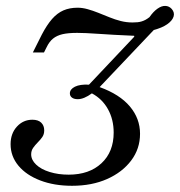

<svg xmlns="http://www.w3.org/2000/svg" viewBox="-20 -608 600 640"><path d="M220.2 11.3Q160.5 11.3 114.1 -6.5Q67.7 -24.2 41.5 -55.6Q15.3 -87.1 15.3 -127.4Q15.3 -162.9 36.3 -185.9Q57.3 -208.9 87.9 -208.9Q107.3 -208.9 117.3 -199.2Q127.4 -189.5 127.4 -173.4Q127.4 -160.5 121 -151.2Q114.5 -141.9 105.6 -133.1Q96.8 -124.2 90.3 -114.9Q83.9 -105.6 83.9 -93.5Q83.9 -75 100.4 -59.3Q116.9 -43.5 145.6 -34.7Q174.2 -25.8 208.9 -25.8Q277.4 -25.8 318.1 -63.7Q358.9 -101.6 358.9 -166.1Q358.9 -209.7 339.9 -244Q321 -278.2 286.3 -296.8Q259.7 -277.4 239.5 -277.4Q226.6 -277.4 219.8 -282.7Q212.9 -287.9 212.9 -296.8Q212.9 -310.5 229.8 -319Q246.8 -327.4 276.6 -325.8L427.4 -485.5V-488.7Q354 -491.9 308.5 -495.2Q262.9 -498.4 237.1 -498.4Q207.3 -498.4 188.3 -494Q169.4 -489.5 156.9 -479.4Q144.4 -469.4 135.5 -450.8L126.6 -433.1H89.5L119.4 -492.7Q136.3 -525 153.6 -544.8Q171 -564.5 191.5 -573.4Q212.1 -582.3 238.7 -582.3Q254.8 -582.3 272.2 -577.4Q289.5 -572.6 307.7 -565.3Q325.8 -558.1 344.8 -550.4Q363.7 -542.7 382.7 -537.9Q401.6 -533.1 421.8 -533.1Q431.5 -533.1 438.7 -533.9Q446 -534.7 452.4 -536.7Q458.9 -538.7 464.9 -541.9Q471 -545.2 478.2 -550.8Q491.1 -569.4 504.8 -579Q518.5 -588.7 531 -588.3Q543.5 -587.9 552.4 -578.2Q562.9 -566.1 558.5 -552.4Q554 -538.7 537.1 -527Q520.2 -515.3 492.7 -508.1L312.1 -317.7Q379 -293.5 412.9 -253.2Q446.8 -212.9 446.8 -162.1Q446.8 -112.1 417.3 -73Q387.9 -33.9 337.1 -11.3Q286.3 11.3 220.2 11.3Z"/></svg>

Font: Playfair 9pt
Style: Italic
Weight: 400
Italic angle: -15.6°
Designer: Claus Eggers Sørensen
Foundry: Claus Eggers Sørensen
Version: Version 2.001;gftools[0.9.30]